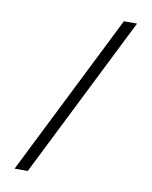

<svg xmlns="http://www.w3.org/2000/svg" viewBox="-82 -714 669 847"><g transform="rotate(10 252.5 -290.0)"><path d="M42 72H101L463 -652H404Z"/></g></svg>

Font: Charger Sport
Style: ExLit
Weight: 200
Designer: Jasper
Foundry: Cannot Into Space Fonts
Version: Version 1.1